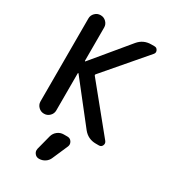

<svg xmlns="http://www.w3.org/2000/svg" viewBox="-235 -873 1103 1237"><g transform="rotate(30 316.5 -254.0)"><path d="M257.8 246.1Q237.3 246.1 225.6 230.5Q216.8 218.8 216.8 206.1Q216.8 200.2 217.8 195.3L246.1 85.9Q252.9 61.5 272.9 45.9Q293 30.3 318.4 30.3H345.7Q366.2 30.3 377 46.9Q383.8 57.6 383.8 67.4Q383.8 75.2 380.9 83L331.1 197.3Q322.3 219.7 302.2 232.9Q282.2 246.1 257.8 246.1ZM204.1 -357.4Q202.1 -359.4 200.7 -358.4Q199.2 -357.4 199.2 -355.5V-79.1Q199.2 -55.7 182.1 -38.6Q165 -21.5 141.6 -21.5H139.6Q116.2 -21.5 99.1 -38.6Q82 -55.7 82 -79.1V-696.3Q82 -719.7 99.1 -736.8Q116.2 -753.9 139.6 -753.9H141.6Q165 -753.9 182.1 -736.8Q199.2 -719.7 199.2 -696.3V-449.2Q199.2 -447.3 201.2 -446.3Q203.1 -445.3 204.1 -447.3L421.9 -710Q459 -753.9 516.6 -753.9H541Q557.6 -753.9 564.9 -738.3Q572.3 -722.7 561.5 -710L302.7 -408.2Q297.9 -402.3 302.7 -396.5L571.3 -66.4Q577.1 -58.6 577.1 -49.8Q577.1 -43.9 574.2 -37.1Q567.4 -21.5 549.8 -21.5H526.4Q468.8 -21.5 432.6 -66.4Z"/></g></svg>

Font: Gen Jyuu Gothic Medium
Style: Regular
Weight: 500
Designer: [Source Han Sans]
Ryoko NISHIZUKA  (kana & ideographs); Paul D. Hunt (Latin, Greek & Cyrillic); Wenlong ZHANG  (bopomofo
Version: Version 1.002.20150607